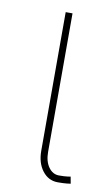

<svg xmlns="http://www.w3.org/2000/svg" viewBox="-70 -583 355 628"><g transform="rotate(10 108.0 -268.5)"><path d="M96.6 -545.5H119.3V-85.2Q119.3 -54 133 -34.8Q146.7 -15.6 167.6 -15.6Q185 -15.6 195 -16.9Q204.9 -18.1 206 -18.5L210.2 4.3Q208.8 4.6 197.6 5.9Q186.4 7.1 167.6 7.1Q136.4 7.1 116.5 -18.8Q96.6 -44.7 96.6 -85.2Z"/></g></svg>

Font: Inter Thin BETA
Style: Regular
Weight: 100
Designer: Rasmus Andersson
Foundry: rsms
Version: Version 3.011;git-f93a4a705